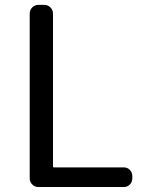

<svg xmlns="http://www.w3.org/2000/svg" viewBox="-20 -753 582 773"><path d="M134.8 0Q120.1 0 109.9 -10.3Q99.6 -20.5 99.6 -35.2V-698.2Q99.6 -712.9 109.9 -723.1Q120.1 -733.4 134.8 -733.4H158.2Q172.9 -733.4 183.1 -723.1Q193.4 -712.9 193.4 -698.2V-83Q193.4 -79.1 197.3 -79.1H478.5Q493.2 -79.1 502.9 -68.8Q512.7 -58.6 512.7 -43.9V-35.2Q512.7 -20.5 502.9 -10.3Q493.2 0 478.5 0Z"/></svg>

Font: Gen Jyuu GothicL Regular
Style: Regular
Weight: 400
Designer: [Source Han Sans]
Ryoko NISHIZUKA  (kana & ideographs); Paul D. Hunt (Latin, Greek & Cyrillic); Wenlong ZHANG  (bopomofo
Version: Version 1.002.20150607